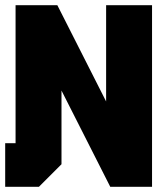

<svg xmlns="http://www.w3.org/2000/svg" viewBox="-22 -720 644 740"><path d="M-2 0V-168H38V-700H199L387 -329V-700H564V0H403L215 -371V-87L128 0Z"/></svg>

Font: Tektur SemiCondensed ExtraBold
Style: Regular
Weight: 800
Width: 4
Designer: Adam Jagosz
Foundry: Adam Jagosz
Version: Version 1.005;gftools[0.9.30]